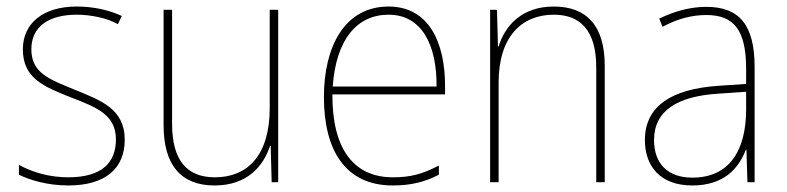

<svg xmlns="http://www.w3.org/2000/svg" viewBox="-20 -558 2409 588"><path d="M362 -130C362 -226 287 -251 207 -284C132 -315 76 -334 76 -407C76 -477 130 -513 215 -513C260 -513 310 -502 341 -484L353 -509C317 -526 269 -538 215 -538C110 -538 50 -485 50 -407C50 -317 116 -292 199 -259C277 -229 335 -206 335 -131C335 -59 291 -15 189 -15C134 -15 82 -29 38 -53V-23C70 -7 125 10 189 10C305 10 362 -44 362 -130Z M832 -528H806V-227C806 -82 738 -15 638 -15C554 -15 507 -65 507 -179V-528H481V-174C481 -53 534 10 637 10C739 10 787 -51 807 -111H809L812 0H832Z M1170 -538C1036 -538 972 -416 972 -261C972 -100 1036 10 1183 10C1239 10 1282 -1 1324 -23V-51C1272 -24 1236 -15 1183 -15C1061 -15 997 -105 998 -269H1343V-295C1343 -427 1294 -538 1170 -538ZM1170 -513C1272 -513 1318 -420 1317 -293H999C1009 -438 1074 -513 1170 -513Z M1676 -538C1576 -538 1526 -477 1507 -416H1505L1502 -528H1481V0H1507V-305C1507 -446 1578 -513 1676 -513C1757 -513 1806 -465 1806 -352V0H1832V-357C1832 -481 1775 -538 1676 -538Z M2143 -537C2093 -537 2044 -523 1999 -501L2009 -476C2058 -502 2101 -512 2143 -512C2227 -512 2265 -467 2265 -347V-301L2177 -295C2038 -285 1955 -234 1955 -129C1955 -49 2002 10 2100 10C2197 10 2242 -42 2264 -99H2266L2269 0H2291V-353C2291 -483 2243 -537 2143 -537ZM2178 -271 2265 -277V-220C2264 -98 2215 -14 2100 -14C2025 -14 1983 -57 1983 -129C1983 -220 2056 -263 2178 -271Z"/></svg>

Font: Noto Sans Arabic SemCond Thin
Style: Regular
Weight: 100
Width: 4
Designer: Monotype Design Team, Nadine Chahine, Nizar Qandah and Khaled Hosny
Foundry: Monotype Imaging Inc.
Version: Version 2.012